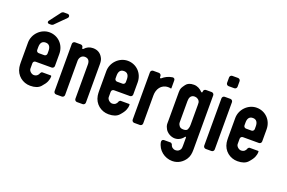

<svg xmlns="http://www.w3.org/2000/svg" viewBox="-108 -1068 2465 1647"><g transform="rotate(20 1124.0 -244.0)"><path d="M35 -336V-155C35 -141 36 -126 38 -112C50 -40 110 6 178 6C221 6 252 -5 272 -27C292 -49 305 -68 311 -83C317 -98 321 -112 321 -127V-133C321 -136 318 -138 315 -138H238C232 -138 225 -131 223 -126C217 -107 202 -91 176 -91C156 -91 131 -112 131 -133V-182C131 -194 140 -204 153 -204H299C311 -204 321 -214 321 -226V-336C321 -421 257 -482 179 -482C101 -482 35 -414 35 -336ZM178 -388C212 -388 225 -363 225 -329V-304C225 -292 215 -282 203 -282H153C140 -282 131 -292 131 -304V-329C131 -362 142 -388 178 -388ZM150 -548H170C174 -548 183 -552 186 -554L283 -651C296 -664 288 -684 270 -684H233C229 -684 219 -679 216 -675L138 -572C130 -561 136 -548 150 -548Z M664 -433C645 -466 616 -482 577 -482C546 -482 520 -470 500 -447C496 -443 488 -445 488 -450V-454C488 -466 478 -476 466 -476H414C402 -476 392 -466 392 -454V-22C392 -10 402 0 414 0H466C478 0 488 -10 488 -22V-335C488 -359 504 -388 535 -388C566 -388 582 -370 582 -335V-22C582 -10 592 0 604 0H656C668 0 678 -10 678 -22V-370C678 -388 677 -414 664 -433Z M750 -336V-155C750 -141 751 -126 753 -112C765 -40 825 6 893 6C936 6 967 -5 987 -27C1007 -49 1020 -68 1026 -83C1032 -98 1036 -112 1036 -127V-133C1036 -136 1034 -138 1031 -138H953C948 -138 940 -131 938 -126C933 -107 918 -91 891 -91C871 -91 846 -112 846 -133V-182C846 -194 856 -204 868 -204H1014C1026 -204 1036 -214 1036 -226V-336C1036 -421 972 -482 894 -482C816 -482 750 -414 750 -336ZM893 -388C927 -388 940 -363 940 -329V-304C940 -292 930 -282 918 -282H868C856 -282 846 -292 846 -304V-329C846 -362 857 -388 893 -388Z M1325 -388V-460C1325 -474 1315 -482 1302 -480C1266 -475 1235 -458 1213 -438C1209 -434 1201 -438 1201 -444V-454C1201 -466 1191 -476 1179 -476H1127C1115 -476 1105 -466 1105 -454V-22C1105 -10 1115 0 1127 0H1179C1191 0 1201 -10 1201 -22V-279C1201 -333 1231 -388 1298 -388C1306 -388 1314 -387 1321 -385C1323 -385 1325 -386 1325 -388Z M1497 -483C1463 -483 1440 -473 1426 -454C1404 -423 1396 -415 1396 -378V-114C1396 -84 1393 -77 1410 -45C1425 -17 1462 6 1498 6C1535 6 1563 -16 1579 -38C1582 -41 1587 -38 1587 -34V40C1587 55 1586 65 1583 72C1574 90 1559 99 1539 99C1517 99 1499 85 1494 64C1492 59 1484 51 1478 51H1418C1404 51 1396 62 1398 76C1410 147 1474 196 1544 196C1601 196 1640 163 1661 131C1678 105 1683 79 1683 40V-454C1683 -466 1673 -476 1661 -476H1609C1597 -476 1587 -466 1587 -454V-450C1587 -444 1579 -442 1575 -447C1555 -468 1529 -483 1497 -483ZM1586 -353C1587 -348 1587 -340 1587 -331V-150C1587 -133 1586 -127 1579 -108C1574 -96 1562 -91 1541 -91C1524 -91 1512 -96 1505 -105C1491 -124 1492 -131 1492 -150V-331C1492 -358 1499 -390 1539 -390C1559 -390 1582 -376 1586 -353Z M1780 0H1832C1844 0 1854 -10 1854 -22V-454C1854 -466 1844 -476 1832 -476H1780C1768 -476 1758 -466 1758 -454V-22C1758 -10 1768 0 1780 0ZM1780 -573H1832C1844 -573 1854 -583 1854 -595V-645C1854 -657 1844 -667 1832 -667H1780C1768 -667 1758 -657 1758 -645V-595C1758 -583 1768 -573 1780 -573Z M1927 -336V-155C1927 -141 1928 -126 1930 -112C1942 -40 2002 6 2070 6C2113 6 2144 -5 2164 -27C2184 -49 2197 -68 2203 -83C2209 -98 2213 -112 2213 -127V-133C2213 -136 2211 -138 2208 -138H2130C2125 -138 2117 -131 2115 -126C2110 -107 2095 -91 2068 -91C2048 -91 2023 -112 2023 -133V-182C2023 -194 2033 -204 2045 -204H2191C2203 -204 2213 -214 2213 -226V-336C2213 -421 2149 -482 2071 -482C1993 -482 1927 -414 1927 -336ZM2070 -388C2104 -388 2117 -363 2117 -329V-304C2117 -292 2107 -282 2095 -282H2045C2033 -282 2023 -292 2023 -304V-329C2023 -362 2034 -388 2070 -388Z"/></g></svg>

Font: DIN Rundschrift
Style: Eng
Weight: 400
Width: 3
Version: Version 1.027